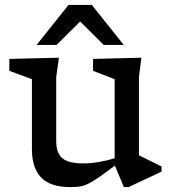

<svg xmlns="http://www.w3.org/2000/svg" viewBox="-20 -752 702 782"><path d="M209 -177Q209 -128.5 234 -107.5Q259 -86.5 319.5 -86.5Q351 -86.5 384.8 -92.5Q418.5 -98.5 447 -107.5V-429.5L359 -463.5V-512L556 -517L546 -439V-119.5L638 -74V-53L503.5 10H484.5L448 -77.5Q407.5 -47 381.8 -29.2Q356 -11.5 338 -3Q320 5.5 303.8 7.8Q287.5 10 266 10Q185 10 147.5 -29Q110 -68 110 -144.5V-429.5L18 -463.5V-512L220 -517L209 -439ZM129 -569 259 -732H354L484 -569H402.5L306.5 -664.5L210.5 -569Z"/></svg>

Font: Newsreader Caption
Style: Regular
Weight: 400
Designer: Hugues Gentile
Foundry: Production Type
Version: Version 1.001